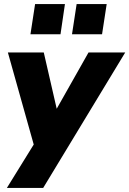

<svg xmlns="http://www.w3.org/2000/svg" viewBox="-20 -752 641 952"><path d="M14 180 168 -69 158 3 19 -492H197L271 -170H237L419 -492H601L194 180ZM337 -582 360 -732H509L486 -582ZM131 -582 154 -732H302L280 -582Z"/></svg>

Font: Nunito Sans 12pt Black
Style: Italic
Weight: 900
Italic angle: -9°
Designer: Vernon Adams
Foundry: Vernon Adams
Version: Version 3.101;gftools[0.9.27]